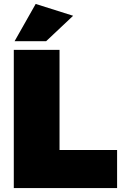

<svg xmlns="http://www.w3.org/2000/svg" viewBox="-20 -954 624 974"><path d="M161 -934 351 -874 214 -745H54ZM50 -701H282V-193H574V0H50Z"/></svg>

Font: MontserratBlack
Style: Regular
Weight: 900
Designer: Julieta Ulanovsky
Foundry: Julieta Ulanovsky
Version: Version 4.000